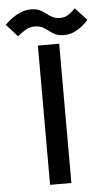

<svg xmlns="http://www.w3.org/2000/svg" viewBox="-132 -879 505 916"><g transform="rotate(-5 121.0 -421.0)"><path d="M70 0V-667H172V0ZM-74 -779Q-74 -779 -64 -788.5Q-54 -798 -36.5 -810.5Q-19 -823 3.5 -832.5Q26 -842 52 -842Q77 -842 93.5 -834Q110 -826 123 -815.5Q136 -805 151 -797Q166 -789 189 -789Q209 -789 225 -799Q241 -809 250.5 -819Q260 -829 260 -829L316 -769Q316 -769 307.5 -759.5Q299 -750 283 -737.5Q267 -725 246 -715.5Q225 -706 199 -706Q174 -706 157.5 -714Q141 -722 128 -732.5Q115 -743 100 -751Q85 -759 62 -759Q41 -759 22.5 -749Q4 -739 -8 -729Q-20 -719 -20 -719Z"/></g></svg>

Font: Epunda Sans Medium
Style: Regular
Weight: 500
Designer: Simon Atzbach
Foundry: typofactur
Version: Version 2.204; ttfautohint (v1.8.4.7-5d5b)